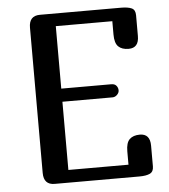

<svg xmlns="http://www.w3.org/2000/svg" viewBox="-51 -756 704 802"><g transform="rotate(-5 300.5 -354.5)"><path d="M503 -535Q475 -535 460 -549.5Q445 -564 445 -600V-656H208V-394H418Q432 -394 439 -385.5Q446 -377 446 -366Q446 -356 437.5 -347.5Q429 -339 418 -339H208V-53H460V-109Q460 -145 475 -159.5Q490 -174 518 -174Q561 -174 561 -124V-37Q561 -15 545.5 -7.5Q530 0 501 0H146Q100 0 100 -50V-659Q100 -709 146 -709H486Q515 -709 530.5 -702Q546 -695 546 -672V-585Q546 -535 503 -535Z"/></g></svg>

Font: Marmelad
Style: Regular
Weight: 400
Designer: Manvel Shmavonyan
Foundry: Cyreal
Version: Version 1.110; ttfautohint (v1.8.4.7-5d5b)